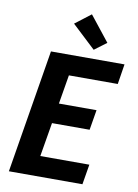

<svg xmlns="http://www.w3.org/2000/svg" viewBox="-105 -1059 809 1126"><g transform="rotate(10 300.0 -495.5)"><path d="M29 0 150 -735H588L569 -615H278L249 -442H473L453 -322H229L195 -120H487L467 0ZM395 -788 255 -919 349 -991 467 -842Z"/></g></svg>

Font: Iosevka Curly Heavy Extended
Style: Italic
Weight: 900
Width: 7
Italic angle: -9°
Monospace: yes
Designer: Belleve Invis
Foundry: Belleve Invis
Version: Version 11.1.0; ttfautohint (v1.8.3)